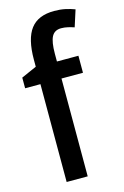

<svg xmlns="http://www.w3.org/2000/svg" viewBox="-118 -819 561 872"><g transform="rotate(-15 162.5 -382.5)"><path d="M283 -460H182V0H83V-460H11V-510L83 -542V-575Q83 -673 118 -719Q153 -765 229 -765Q257 -765 280.5 -760Q304 -755 325 -747L300 -669Q285 -674 270 -677.5Q255 -681 239 -681Q208 -681 195 -656.5Q182 -632 182 -576V-540H283Z"/></g></svg>

Font: Noto Sans Gurmukhi Condensed Medium
Style: Regular
Weight: 500
Width: 3
Designer: Jelle Bosma - Monotype Design Team
Foundry: Monotype Imaging Inc.
Version: Version 2.004; ttfautohint (v1.8.4.7-5d5b)